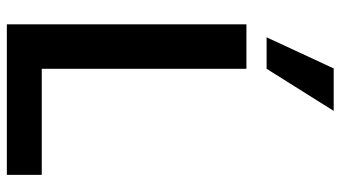

<svg xmlns="http://www.w3.org/2000/svg" viewBox="-237 -758 995 561"><g transform="rotate(90 260.5 -477.5)"><path d="M51 0V-700H181V-102H491V0ZM89 -759 180 -955H304L181 -759Z"/></g></svg>

Font: HostGroteskBold
Style: Bold
Weight: 700
Designer: Doukan Karapınar based on Poppins by Indian Type Foundry, Jonny Pinhorn
Foundry: Element Type
Version: Version 1.001; ttfautohint (v1.8.4.7-5d5b)